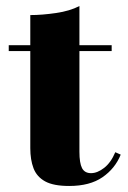

<svg xmlns="http://www.w3.org/2000/svg" viewBox="-20 -610 424 637"><path d="M209.5 7Q157.5 7 129.8 -8.2Q102 -23.5 91.2 -51.8Q80.5 -80 80.5 -118.5V-560Q119.5 -560 165.8 -566.8Q212 -573.5 243.5 -590V-106.5Q243.5 -69 252.2 -52.2Q261 -35.5 282 -35.5Q303 -35.5 325.5 -53Q348 -70.5 362.5 -105L380.5 -97Q362 -51 320 -22Q278 7 209.5 7ZM9 -440.5V-460H350.5V-440.5Z"/></svg>

Font: Bodoni Moda ExtraBold
Style: Regular
Weight: 800
Version: Version 2.005